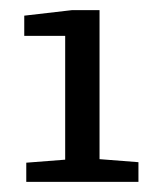

<svg xmlns="http://www.w3.org/2000/svg" viewBox="-20 -731 297 380"><path d="M32 -371V-409L109 -415V-660H28V-700L123 -711H177V-416L254 -410V-371Z"/></svg>

Font: Faustina Light
Style: Regular
Weight: 400
Version: Version 1.200